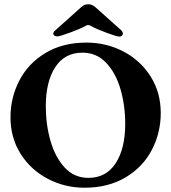

<svg xmlns="http://www.w3.org/2000/svg" viewBox="-20 -863 800 897"><path d="M29 0ZM29 -315Q29 -407 70.5 -487Q112 -567 192.5 -615.5Q273 -664 384 -664Q477 -664 556.5 -622.5Q636 -581 683.5 -506Q731 -431 731 -335Q731 -243 689.5 -163Q648 -83 567 -34.5Q486 14 375 14Q283 14 203.5 -27.5Q124 -69 76.5 -144Q29 -219 29 -315ZM565 -284Q565 -370 543 -446Q521 -522 476 -569.5Q431 -617 365 -617Q282 -617 238 -549Q194 -481 194 -367Q194 -281 216 -204.5Q238 -128 282.5 -80Q327 -32 393 -32Q476 -32 520.5 -100.5Q565 -169 565 -284ZM229 -705Q229 -714 237 -720L342 -814Q361 -832 370 -837.5Q379 -843 392 -843Q405 -843 414.5 -837.5Q424 -832 443 -814L547 -721Q554 -714 554 -705Q554 -700 549.5 -696Q545 -692 538 -692Q526 -692 477.5 -710Q429 -728 404 -742Q399 -746 392 -746Q385 -746 380 -742Q357 -729 308 -711Q259 -693 248 -693Q239 -693 234 -696.5Q229 -700 229 -705Z"/></svg>

Font: EB Garamond
Style: Bold
Weight: 700
Designer: Georg Duffner and Octavio Pardo
Foundry: Georg Duffner
Version: Version 1.000; ttfautohint (v1.6)